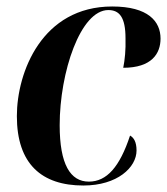

<svg xmlns="http://www.w3.org/2000/svg" viewBox="-20 -563 515 592"><path d="M237 9C342 9 401 -47 401 -99C401 -126 392 -139 381 -145C349 -48 309 -3 254 -3C197 -3 164 -56 164 -177C164 -340 228 -532 314 -532C348 -532 367 -510 367 -445C368 -409 365 -379 360 -354C448 -354 475 -398 475 -444C475 -497 437 -543 326 -543C110 -543 32 -341 32 -205C32 -57 109 9 237 9Z"/></svg>

Font: Noto Serif Display Condensed
Style: Bold Italic
Weight: 700
Width: 3
Italic angle: -12°
Designer: Monotype Design Team
Foundry: Monotype Imaging Inc.
Version: Version 2.009